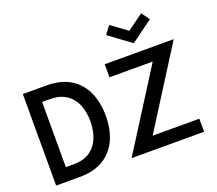

<svg xmlns="http://www.w3.org/2000/svg" viewBox="-144 -1100 1468 1301"><g transform="rotate(-20 590.0 -450.0)"><path d="M50 -660H218.5Q324 -660 392.5 -617.8Q461 -575.5 494.5 -501Q528 -426.5 528 -330.5Q528 -234 494.8 -159.5Q461.5 -85 393 -42.5Q324.5 0 218.5 0H50ZM154.5 -565V-95H209.5Q281 -95 326.8 -125.2Q372.5 -155.5 394.5 -208.5Q416.5 -261.5 417 -329.5Q417.5 -397.5 395.5 -450.8Q373.5 -504 327.2 -534.5Q281 -565 209.5 -565ZM640.5 -660H1138L780 -94H1116.5V0H594L952.5 -566H640.5ZM874.5 -726.5 717 -842.5 760 -900 874.5 -816 990 -900 1032.5 -842.5Z"/></g></svg>

Font: League Spartan Thin Medium
Style: Regular
Weight: 500
Version: Version 2.002